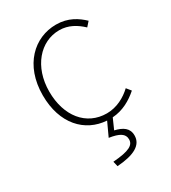

<svg xmlns="http://www.w3.org/2000/svg" viewBox="-189 -638 870 975"><g transform="rotate(-30 246.0 -150.5)"><path d="M311 12C372 8 422 -21 463 -57L442 -83C405 -48 354 -20 296 -20C176 -20 97 -118 97 -262C97 -407 185 -507 296 -507C350 -507 392 -481 427 -448L450 -474C415 -507 368 -540 296 -540C169 -540 59 -439 59 -262C59 -95 153 4 278 12L241 92C300 101 327 117 327 150C327 183 298 202 201 209L208 239C308 232 361 203 361 147C361 103 330 84 284 73Z"/></g></svg>

Font: Genne Gothic ExtraLight
Style: Regular
Weight: 250
Designer: Ryoko NISHIZUKA (kana & ideographs); Paul D. Hunt (Latin, Greek & Cyrillic); Wenlong ZHANG (bopomofo); Sandoll Communica
Foundry: Adobe Systems Incorporated
Version: Version 1.004;PS 1.004;hotconv 16.6.51;makeotf.lib2.5.65220